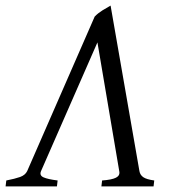

<svg xmlns="http://www.w3.org/2000/svg" viewBox="-37 -663 606 683"><path d="M323.7 0 326.2 -21Q360.8 -23.4 375.7 -31Q390.6 -38.6 387.2 -54.2L309.6 -512.2L108.9 -54.2Q102.5 -39.1 117.7 -32.2Q132.8 -25.4 168 -21L165.5 0H-17.1L-14.6 -21Q16.1 -26.9 34.4 -33.4Q52.7 -40 59.6 -54.2L299.8 -604Q311.5 -616.2 327.6 -626.2Q343.8 -636.2 356.4 -643.1L459 -54.2Q461.4 -40.5 472.7 -32.7Q483.9 -24.9 511.7 -21L509.3 0Z"/></svg>

Font: Akkhara
Style: Italic
Weight: 400
Italic angle: -7°
Designer: J. Victor Gaultney
Version: Version 1.00 June 13, 2006, initial release